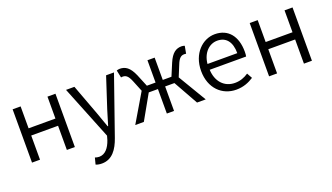

<svg xmlns="http://www.w3.org/2000/svg" viewBox="-70 -1073 3164 1828"><g transform="rotate(-20 1512.5 -159.0)"><path d="M95 0H176V-245H448V0H529V-540H448V-318H176V-540H95Z M719 236C824 236 880 153 916 50L1122 -540H1042L941 -231C926 -184 910 -128 895 -79H890C872 -128 853 -184 836 -231L721 -540H636L854 3L842 45C818 115 778 167 716 167C701 167 685 163 674 159L657 225C674 232 695 236 719 236Z M1685 -285 1731 -397C1756 -462 1781 -474 1809 -474C1817 -474 1821 -474 1828 -472L1842 -548C1834 -551 1822 -554 1811 -554C1756 -554 1712 -528 1674 -438L1622 -314H1534V-540H1461V-314H1373L1322 -438C1283 -528 1240 -554 1184 -554C1173 -554 1162 -551 1153 -548L1169 -472C1176 -474 1179 -474 1186 -474C1215 -474 1239 -462 1265 -397L1310 -286L1141 0H1228L1368 -248H1461V0H1534V-248H1628L1767 0H1855Z M2162 13C2237 13 2292 -12 2339 -42L2309 -96C2269 -69 2225 -52 2172 -52C2064 -52 1992 -132 1987 -252H2356C2359 -265 2360 -283 2360 -301C2360 -457 2282 -554 2147 -554C2023 -554 1906 -445 1906 -269C1906 -92 2020 13 2162 13ZM1986 -311C1997 -423 2068 -488 2148 -488C2236 -488 2288 -427 2288 -311Z M2497 0H2578V-245H2850V0H2931V-540H2850V-318H2578V-540H2497Z"/></g></svg>

Font: Noto Sans CJK JP DemiLight
Style: Regular
Weight: 350
Designer: Ryoko NISHIZUKA (kana & ideographs); Paul D. Hunt (Latin, Greek & Cyrillic); Wenlong ZHANG (bopomofo); Sandoll Communica
Foundry: Adobe Systems Incorporated
Version: Version 1.004;PS 1.004;hotconv 1.0.82;makeotf.lib2.5.63406